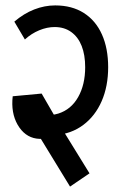

<svg xmlns="http://www.w3.org/2000/svg" viewBox="-20 -661 445 710"><path d="M72 -515 33 -581Q68 -611 106.5 -626Q145 -641 184 -641L182 -561Q154 -561 125 -549Q96 -537 72 -515ZM295 -412Q295 -458 282 -491Q269 -524 243.5 -542.5Q218 -561 182 -561L184 -641Q246 -641 290 -613Q334 -585 357 -533.5Q380 -482 380 -412ZM58 -187 85 -254Q148 -226 195.5 -241Q243 -256 269 -302Q295 -348 295 -413H380Q380 -342 356 -287Q332 -232 288 -199Q244 -166 185 -161.5Q126 -157 58 -187ZM239 29 99 -200 171 -247 311 -20ZM45 -200 114 -240Q125 -221 143.5 -217Q162 -213 185 -226L215 -175Q159 -142 115 -148.5Q71 -155 45 -200ZM27 -305 109 -309Q102 -261 114 -240L45 -200Q20 -244 27 -305ZM27 -305 134 -315 193 -213 128 -175Z"/></svg>

Font: Akshar Light
Style: Regular
Weight: 400
Version: Version 1.100